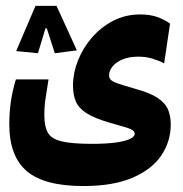

<svg xmlns="http://www.w3.org/2000/svg" viewBox="-20 -456 626 655"><path d="M264.2 178.7Q131.8 178.7 71.8 128.2Q11.7 77.6 11.7 -32.7Q11.7 -70.3 16.8 -107.7Q22 -145 34.2 -185.1H145.5Q139.2 -143.6 135.3 -119.4Q131.3 -95.2 131.3 -62Q131.3 -24.9 143.1 -3.7Q154.8 17.6 189.7 26.1Q224.6 34.7 293.5 34.7Q341.8 34.7 374.3 30.3Q406.7 25.9 423.1 18.1Q439.5 10.3 439.5 0.5Q439.5 -7.8 430.7 -12.9Q421.9 -18.1 402.8 -23.4Q383.8 -28.8 353.5 -37.6Q301.8 -52.7 274.9 -70.1Q248 -87.4 238.5 -110.4Q229 -133.3 229 -164.6Q229 -206.5 245.8 -249.3Q262.7 -292 293.5 -327.6Q324.2 -363.3 366 -385Q407.7 -406.7 458 -406.7Q491.7 -406.7 516.1 -398.2Q540.5 -389.6 560.1 -375.5L540 -239.7Q522.9 -249 500.5 -255.9Q478 -262.7 451.7 -262.7Q419.9 -262.7 397.7 -253.2Q375.5 -243.7 363.8 -229Q352.1 -214.4 352.1 -199.7Q352.1 -190.4 357.4 -184.3Q362.8 -178.2 381.1 -171.6Q399.4 -165 439 -153.8Q491.2 -139.6 517.6 -122.1Q543.9 -104.5 553.2 -82.3Q562.5 -60.1 562.5 -31.7Q562.5 26.4 530.3 74.2Q498 122.1 431.9 150.4Q365.7 178.7 264.2 178.7ZM172.9 -436 242.2 -284.2 167 -274.4 139.6 -359.4H131.8L118.7 -391.6H145L109.4 -274.4L35.2 -281.7L101.1 -436Z"/></svg>

Font: Cascadia Code
Style: Regular
Weight: 400
Monospace: yes
Designer: Aaron Bell
Foundry: Saja Typeworks
Version: Version 2106.017